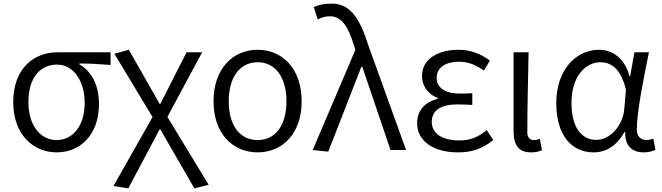

<svg xmlns="http://www.w3.org/2000/svg" viewBox="-20 -829 3659 1061"><path d="M293 13C424 13 527 -85 527 -254C527 -359 486 -435 418 -474V-478C478 -478 529 -475 591 -470V-540H297C170 -540 53 -454 53 -264C53 -86 164 13 293 13ZM293 -55C204 -55 137 -135 137 -264C137 -404 205 -472 295 -472C392 -472 448 -373 448 -261C448 -134 383 -55 293 -55Z M689 212 862 -114H866L1054 212L1133 192L905 -183L1097 -540H1011L866 -255H862L692 -554L612 -532L823 -182L607 199Z M1404 13C1539 13 1647 -89 1647 -269C1647 -451 1539 -554 1404 -554C1268 -554 1160 -451 1160 -269C1160 -89 1268 13 1404 13ZM1404 -55C1303 -55 1244 -139 1244 -269C1244 -399 1303 -485 1404 -485C1504 -485 1563 -399 1563 -269C1563 -139 1504 -55 1404 -55Z M1794 9 1977 -460H1982L2138 0H2224L2017 -574C1968 -728 1917 -809 1812 -809C1767 -809 1738 -801 1714 -790L1736 -721C1754 -731 1774 -739 1803 -739C1868 -739 1904 -683 1936 -578L1944 -554L1708 0Z M2510 13C2586 13 2641 -4 2706 -55L2670 -110C2618 -67 2573 -53 2518 -53C2424 -53 2366 -91 2366 -155C2366 -218 2414 -252 2507 -252C2534 -252 2558 -251 2590 -249V-314C2563 -312 2545 -312 2523 -312C2432 -312 2393 -348 2393 -400C2393 -459 2448 -488 2516 -488C2567 -488 2611 -470 2654 -439L2687 -494C2638 -531 2580 -554 2514 -554C2405 -554 2312 -506 2312 -409C2312 -358 2342 -309 2398 -288V-283C2337 -267 2285 -226 2285 -148C2285 -49 2376 13 2510 13Z M2914 13C2942 13 2960 8 2975 1L2963 -62C2951 -57 2941 -55 2931 -55C2909 -55 2894 -68 2894 -97C2894 -234 2898 -391 2901 -540H2818V-104C2818 -28 2846 13 2914 13Z M3260 13C3331 13 3389 -25 3431 -99H3435C3432 -23 3474 13 3536 13C3567 13 3588 6 3602 -1L3590 -63C3579 -59 3565 -55 3552 -55C3522 -55 3499 -75 3499 -112C3499 -213 3537 -396 3566 -540H3486L3462 -407H3459C3430 -514 3359 -554 3290 -554C3166 -554 3054 -446 3054 -260C3054 -82 3138 13 3260 13ZM3276 -56C3189 -56 3138 -131 3138 -261C3138 -408 3216 -485 3298 -485C3349 -485 3409 -459 3439 -333L3430 -230C3424 -135 3350 -56 3276 -56Z"/></svg>

Font: Noto Sans CJK SC DemiLight
Style: Regular
Weight: 350
Designer: Ryoko NISHIZUKA 西塚涼子 (kana, bopomofo & ideographs); Paul D. Hunt (Latin, Greek & Cyrillic); Sandoll Communications 산돌커뮤니
Foundry: Adobe
Version: Version 2.004;hotconv 1.0.118;makeotfexe 2.5.65603